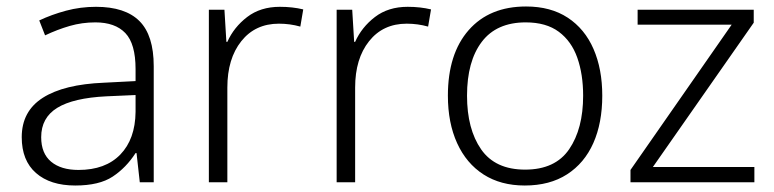

<svg xmlns="http://www.w3.org/2000/svg" viewBox="-20 -562 2387 592"><path d="M276 -541Q366 -541 410 -497Q454 -453 454 -358V0H411L401 -90H398Q369 -45 327.5 -17.5Q286 10 212 10Q135 10 91 -28.5Q47 -67 47 -139Q47 -219 112 -260.5Q177 -302 301 -307L398 -312V-349Q398 -427 366.5 -460Q335 -493 274 -493Q233 -493 195 -482Q157 -471 119 -453L101 -499Q139 -517 183.5 -529Q228 -541 276 -541ZM308 -265Q206 -260 156.5 -229.5Q107 -199 107 -139Q107 -89 137.5 -63.5Q168 -38 222 -38Q305 -38 351 -85.5Q397 -133 398 -217V-269Z M843 -541Q882 -541 915 -533L906 -480Q874 -489 840 -489Q767 -489 724 -435Q681 -381 681 -292V0H624V-532H672L678 -433H681Q701 -478 742 -509.5Q783 -541 843 -541Z M1237 -541Q1276 -541 1309 -533L1300 -480Q1268 -489 1234 -489Q1161 -489 1118 -435Q1075 -381 1075 -292V0H1018V-532H1066L1072 -433H1075Q1095 -478 1136 -509.5Q1177 -541 1237 -541Z M1837 -267Q1837 -183 1809.5 -121Q1782 -59 1728.5 -24.5Q1675 10 1598 10Q1524 10 1471 -24Q1418 -58 1389.5 -120.5Q1361 -183 1361 -267Q1361 -396 1425 -469Q1489 -542 1602 -542Q1678 -542 1730.5 -507.5Q1783 -473 1810 -411Q1837 -349 1837 -267ZM1420 -267Q1420 -164 1463.5 -101.5Q1507 -39 1599 -39Q1692 -39 1735 -102Q1778 -165 1778 -267Q1778 -333 1760 -384Q1742 -435 1703 -464Q1664 -493 1601 -493Q1511 -493 1465.5 -433Q1420 -373 1420 -267Z M2306 0H1924V-38L2236 -486H1946V-532H2304V-492L1993 -47H2306Z"/></svg>

Font: Noto Sans Tamil Light
Style: Regular
Weight: 300
Designer: Jelle Bosma - Monotype Design Team
Foundry: Monotype Imaging Inc.
Version: Version 2.004; ttfautohint (v1.8.4.7-5d5b)